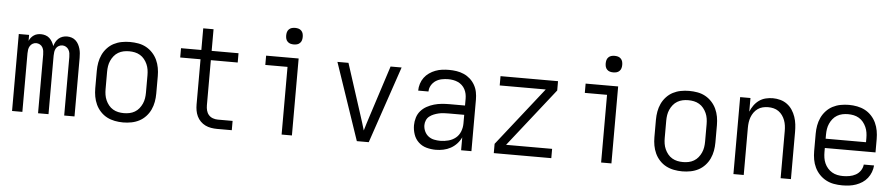

<svg xmlns="http://www.w3.org/2000/svg" viewBox="-43 -1021 6136 1317"><g transform="rotate(5 3025.0 -362.5)"><path d="M60 0V-530H131V-489Q136 -501 144 -511Q152 -521 163 -528.5Q174 -536 186.5 -539Q199 -542 212 -542Q228 -542 243.5 -537Q259 -532 270.5 -521.5Q282 -511 290 -497Q298 -483 303 -468Q307 -483 314.5 -497Q322 -511 334 -521.5Q346 -532 361 -537Q376 -542 392 -542Q408 -542 423.5 -537Q439 -532 451 -521Q463 -510 470.5 -496Q478 -482 482.5 -466.5Q487 -451 488.5 -435Q490 -419 490 -403V0H419V-403Q419 -416 417 -429Q415 -442 408 -453.5Q401 -465 389.5 -471.5Q378 -478 365 -478Q352 -478 340 -471.5Q328 -465 321.5 -453.5Q315 -442 313 -429Q311 -416 311 -403V0H239V-403Q239 -416 237 -429Q235 -442 228.5 -453.5Q222 -465 210 -471.5Q198 -478 185 -478Q172 -478 160.5 -471.5Q149 -465 142 -453.5Q135 -442 133 -429Q131 -416 131 -403V0Z M825 12Q796 12 767.5 6.5Q739 1 714 -12Q689 -25 669 -46.5Q649 -68 637 -94Q625 -120 620 -148Q615 -176 615 -205V-325Q615 -354 620 -382Q625 -410 637 -436Q649 -462 669 -483.5Q689 -505 714 -518Q739 -531 767.5 -536.5Q796 -542 825 -542Q854 -542 882.5 -537Q911 -532 936 -518.5Q961 -505 981 -483.5Q1001 -462 1013 -436Q1025 -410 1030 -382Q1035 -354 1035 -325V-205Q1035 -176 1030 -148Q1025 -120 1013 -94Q1001 -68 981 -46.5Q961 -25 936 -12Q911 1 882.5 6.5Q854 12 825 12ZM825 -52Q845 -52 864 -56Q883 -60 900 -70Q917 -80 929.5 -95.5Q942 -111 950 -129Q958 -147 961 -166Q964 -185 964 -205V-325Q964 -345 961 -364Q958 -383 950 -401Q942 -419 929.5 -434.5Q917 -450 900 -460Q883 -470 864 -474Q845 -478 825 -478Q805 -478 786 -474Q767 -470 750 -460Q733 -450 720.5 -434.5Q708 -419 700 -401Q692 -383 689 -364Q686 -345 686 -325V-205Q686 -185 689 -166Q692 -147 700 -129Q708 -111 720.5 -95.5Q733 -80 750 -70Q767 -60 786 -56Q805 -52 825 -52Z M1573 0H1471Q1451 0 1430 -3.5Q1409 -7 1390.5 -16Q1372 -25 1357 -40Q1342 -55 1333 -74Q1324 -93 1320.5 -113.5Q1317 -134 1317 -155V-466H1177V-530H1317V-679H1388V-530H1573V-466H1388V-155Q1388 -137 1392.5 -119.5Q1397 -102 1408.5 -89Q1420 -76 1437 -70Q1454 -64 1471 -64H1573Z M1916 0V-466H1763V-530H1987V0ZM1945 -623Q1933 -623 1922 -626Q1911 -629 1902.5 -637.5Q1894 -646 1891 -657Q1888 -668 1888 -680Q1888 -692 1891 -703Q1894 -714 1902.5 -722.5Q1911 -731 1922 -734Q1933 -737 1945 -737Q1957 -737 1968 -734Q1979 -731 1987.5 -722.5Q1996 -714 1999 -703Q2002 -692 2002 -680Q2002 -668 1999 -657Q1996 -646 1987.5 -637.5Q1979 -629 1968 -626Q1957 -623 1945 -623Z M2516 0H2434L2254 -530H2330L2444 -177Q2452 -152 2460 -127Q2468 -102 2475 -77Q2482 -102 2490 -127Q2498 -152 2506 -177L2620 -530H2696Z M2978 12Q2946 12 2914.5 3.5Q2883 -5 2859.5 -27Q2836 -49 2825.5 -80Q2815 -111 2815 -143Q2815 -169 2823 -195.5Q2831 -222 2848.5 -242Q2866 -262 2889.5 -275Q2913 -288 2939 -295.5Q2965 -303 2991.5 -305.5Q3018 -308 3045 -308H3152V-355Q3152 -372 3148.5 -388.5Q3145 -405 3137 -420Q3129 -435 3116.5 -446.5Q3104 -458 3088.5 -465Q3073 -472 3056 -475Q3039 -478 3022 -478Q3000 -478 2977.5 -473.5Q2955 -469 2936.5 -457Q2918 -445 2906 -425Q2894 -405 2894 -382H2823Q2823 -406 2830.5 -429.5Q2838 -453 2852 -472Q2866 -491 2886 -505Q2906 -519 2928.5 -527.5Q2951 -536 2974.5 -539Q2998 -542 3022 -542Q3048 -542 3074 -538Q3100 -534 3124 -523.5Q3148 -513 3167.5 -495.5Q3187 -478 3200 -455Q3213 -432 3218 -406.5Q3223 -381 3223 -355V0H3152V-89Q3141 -65 3122.5 -45Q3104 -25 3080.5 -12Q3057 1 3030.5 6.5Q3004 12 2978 12ZM3004 -52Q3032 -52 3060 -59.5Q3088 -67 3109.5 -84.5Q3131 -102 3141.5 -129Q3152 -156 3152 -184V-244H3045Q3028 -244 3010.5 -243Q2993 -242 2976 -238Q2959 -234 2943 -227.5Q2927 -221 2913.5 -210.5Q2900 -200 2893 -183.5Q2886 -167 2886 -150Q2886 -128 2895.5 -107.5Q2905 -87 2922 -74Q2939 -61 2960.5 -56.5Q2982 -52 3004 -52Z M3377 0V-64L3694 -466H3377V-530H3773V-466L3456 -64H3773V0Z M4116 0V-466H3963V-530H4187V0ZM4145 -623Q4133 -623 4122 -626Q4111 -629 4102.5 -637.5Q4094 -646 4091 -657Q4088 -668 4088 -680Q4088 -692 4091 -703Q4094 -714 4102.5 -722.5Q4111 -731 4122 -734Q4133 -737 4145 -737Q4157 -737 4168 -734Q4179 -731 4187.5 -722.5Q4196 -714 4199 -703Q4202 -692 4202 -680Q4202 -668 4199 -657Q4196 -646 4187.5 -637.5Q4179 -629 4168 -626Q4157 -623 4145 -623Z M4675 12Q4646 12 4617.5 6.5Q4589 1 4564 -12Q4539 -25 4519 -46.5Q4499 -68 4487 -94Q4475 -120 4470 -148Q4465 -176 4465 -205V-325Q4465 -354 4470 -382Q4475 -410 4487 -436Q4499 -462 4519 -483.5Q4539 -505 4564 -518Q4589 -531 4617.5 -536.5Q4646 -542 4675 -542Q4704 -542 4732.5 -537Q4761 -532 4786 -518.5Q4811 -505 4831 -483.5Q4851 -462 4863 -436Q4875 -410 4880 -382Q4885 -354 4885 -325V-205Q4885 -176 4880 -148Q4875 -120 4863 -94Q4851 -68 4831 -46.5Q4811 -25 4786 -12Q4761 1 4732.5 6.5Q4704 12 4675 12ZM4675 -52Q4695 -52 4714 -56Q4733 -60 4750 -70Q4767 -80 4779.5 -95.5Q4792 -111 4800 -129Q4808 -147 4811 -166Q4814 -185 4814 -205V-325Q4814 -345 4811 -364Q4808 -383 4800 -401Q4792 -419 4779.5 -434.5Q4767 -450 4750 -460Q4733 -470 4714 -474Q4695 -478 4675 -478Q4655 -478 4636 -474Q4617 -470 4600 -460Q4583 -450 4570.5 -434.5Q4558 -419 4550 -401Q4542 -383 4539 -364Q4536 -345 4536 -325V-205Q4536 -185 4539 -166Q4542 -147 4550 -129Q4558 -111 4570.5 -95.5Q4583 -80 4600 -70Q4617 -60 4636 -56Q4655 -52 4675 -52Z M5027 0V-530H5098V-436Q5107 -459 5122 -480Q5137 -501 5157.5 -515.5Q5178 -530 5202.5 -536Q5227 -542 5252 -542Q5278 -542 5303.5 -535Q5329 -528 5350 -512.5Q5371 -497 5385.5 -475Q5400 -453 5408.5 -428Q5417 -403 5420 -377Q5423 -351 5423 -325V0H5352V-325Q5352 -344 5349.5 -362.5Q5347 -381 5340.5 -398.5Q5334 -416 5323 -431.5Q5312 -447 5296.5 -458Q5281 -469 5262.5 -473.5Q5244 -478 5225 -478Q5206 -478 5187.5 -473.5Q5169 -469 5153.5 -458Q5138 -447 5127 -431.5Q5116 -416 5109.5 -398.5Q5103 -381 5100.5 -362.5Q5098 -344 5098 -325V0Z M5777 12Q5748 12 5719.5 7Q5691 2 5665.5 -11.5Q5640 -25 5620 -46Q5600 -67 5587.5 -93Q5575 -119 5570 -147.5Q5565 -176 5565 -205V-325Q5565 -354 5570 -382Q5575 -410 5587 -436Q5599 -462 5619 -483.5Q5639 -505 5664 -518Q5689 -531 5717.5 -536.5Q5746 -542 5775 -542Q5804 -542 5832.5 -536.5Q5861 -531 5886 -518Q5911 -505 5931 -483.5Q5951 -462 5963 -436Q5975 -410 5980 -382Q5985 -354 5985 -325V-233H5636V-205Q5636 -185 5639 -165.5Q5642 -146 5650 -128Q5658 -110 5671 -95Q5684 -80 5701 -70Q5718 -60 5737.5 -56Q5757 -52 5777 -52Q5799 -52 5821.5 -56Q5844 -60 5864 -71Q5884 -82 5897 -101.5Q5910 -121 5912 -143H5983Q5981 -119 5972.5 -96.5Q5964 -74 5949 -55Q5934 -36 5914 -23Q5894 -10 5871.5 -2Q5849 6 5825 9Q5801 12 5777 12ZM5636 -297H5914V-325Q5914 -345 5911 -364Q5908 -383 5900 -401Q5892 -419 5879.5 -434.5Q5867 -450 5850 -460Q5833 -470 5814 -474Q5795 -478 5775 -478Q5755 -478 5736 -474Q5717 -470 5700 -460Q5683 -450 5670.5 -434.5Q5658 -419 5650 -401Q5642 -383 5639 -364Q5636 -345 5636 -325Z"/></g></svg>

Font: Lode
Style: Regular
Weight: 400
Monospace: yes
Designer: Belleve Invis
Foundry: Belleve Invis
Version: Version 29.2.0; ttfautohint (v1.8.3)